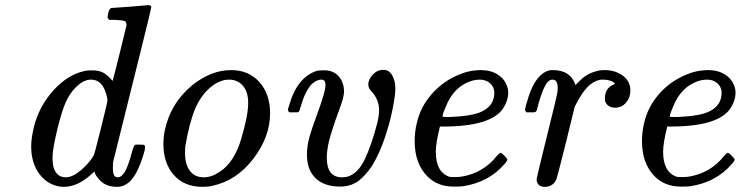

<svg xmlns="http://www.w3.org/2000/svg" viewBox="-20 -714 2874 745"><path d="M413 -683Q414 -683 484 -688L555 -694Q567 -694 567 -686Q567 -678 419 -86Q418 -80 418 -61Q418 -30 431 -27Q444 -23 456 -36Q475 -56 494 -131Q500 -151 504 -152Q507 -153 516 -153H521Q538 -153 540 -151Q545 -147 541 -129Q517 -43 486 -12Q463 11 434 11Q386 11 361 -22Q347 -39 347 -48H346Q345 -47 342 -44.5Q339 -42 337 -40Q282 11 228 11Q210 11 192 5Q151 -9 126 -49Q101 -89 101 -146Q101 -176 111 -219Q131 -301 187 -363Q243 -425 310 -439Q318 -441 337 -441Q366 -441 382.5 -431Q399 -421 417 -400Q419 -405 444.5 -507.5Q470 -610 471 -616Q471 -628 465 -632Q454 -636 425 -637H404Q398 -643 397.5 -645Q397 -647 400 -664Q405 -683 413 -683ZM388 -361Q372 -405 333 -405Q302 -405 271 -372Q249 -349 234.5 -316Q220 -283 203 -215Q184 -135 184 -108V-100Q184 -71 191 -56Q204 -26 235 -26Q248 -26 261 -32Q281 -40 307.5 -66Q334 -92 344 -112Q347 -117 372 -217.5Q397 -318 397 -323Q397 -336 388 -361Z M728 -385Q800 -442 877 -442Q945 -442 986.5 -395.5Q1028 -349 1028 -275Q1028 -183 963 -98Q898 -13 804 7Q788 11 766 11Q695 11 654.5 -35Q614 -81 614 -155Q614 -182 619 -206Q641 -314 728 -385ZM698 -119Q698 -77 716.5 -51.5Q735 -26 771 -26Q801 -26 832 -47Q888 -83 915 -172Q943 -265 943 -315Q943 -361 919 -385Q899 -405 869 -405Q866 -405 861 -404.5Q856 -404 854 -404Q819 -397 788 -367.5Q757 -338 738 -294Q714 -236 699 -146Q698 -138 698 -119Z M1409 -386Q1409 -406 1426.5 -424.5Q1444 -443 1467 -443Q1490 -443 1502 -421.5Q1514 -400 1514 -371Q1514 -333 1495 -253Q1465 -136 1422 -68Q1397 -32 1371 -12Q1340 10 1301 10Q1238 10 1204.5 -22.5Q1171 -55 1171 -114Q1171 -147 1180.5 -181.5Q1190 -216 1221 -300Q1243 -363 1243 -384Q1243 -405 1228 -405Q1207 -405 1188 -386Q1163 -358 1146 -298Q1142 -282 1138 -279Q1137 -278 1119 -278H1103Q1097 -284 1097 -287Q1097 -291 1101 -302Q1132 -414 1209 -439Q1216 -441 1232 -441H1240Q1274 -441 1294.5 -417.5Q1315 -394 1315 -357Q1314 -335 1297 -290Q1267 -209 1257 -168Q1248 -130 1248 -102Q1248 -26 1307 -26Q1315 -26 1327 -28Q1369 -40 1395.5 -96Q1422 -152 1444 -237Q1451 -265 1451 -290Q1450 -328 1422 -359Q1409 -372 1409 -386Z M1687 -223Q1671 -159 1671 -125Q1671 -46 1724 -28Q1728 -27 1743 -27Q1764 -27 1773 -29Q1855 -43 1908 -109Q1918 -121 1922 -121Q1926 -121 1936 -111Q1946 -101 1948 -97Q1951 -92 1937 -77Q1876 -6 1774 9Q1765 10 1740 10Q1678 10 1639 -29Q1589 -79 1589 -166Q1589 -203 1597 -235Q1611 -299 1656 -350Q1701 -401 1765 -426Q1797 -439 1827 -441Q1828 -441 1834 -441.5Q1840 -442 1843 -442H1846Q1885 -442 1912.5 -424Q1940 -406 1949 -375Q1952 -368 1952 -355Q1952 -324 1932 -293Q1884 -223 1700 -223ZM1898 -354Q1898 -376 1882 -390.5Q1866 -405 1842 -405Q1824 -405 1806 -399Q1739 -376 1709 -298Q1697 -271 1697 -261Q1697 -260 1722 -260Q1814 -263 1851 -282Q1898 -305 1898 -354Z M2023 -278Q2017 -284 2017 -289Q2019 -301 2031 -339Q2060 -428 2112 -441Q2116 -442 2125 -442Q2194 -442 2213 -384L2225 -396Q2252 -425 2285 -435Q2303 -442 2326 -442Q2367 -442 2396.5 -420.5Q2426 -399 2426 -362Q2426 -335 2409 -315.5Q2392 -296 2366 -296Q2350 -296 2338.5 -305.5Q2327 -315 2327 -331Q2327 -371 2359 -385Q2366 -388 2366 -390Q2351 -405 2320 -405Q2311 -405 2307 -404Q2259 -395 2218 -315L2210 -300L2176 -161Q2142 -25 2138 -16Q2124 11 2094 11Q2064 11 2062 -18Q2062 -23 2101 -181Q2141 -343 2141 -346Q2144 -360 2144 -372Q2144 -405 2124 -405Q2116 -405 2111 -401Q2088 -386 2063 -287Q2062 -285 2061 -283Q2059 -278 2046 -278Q2042 -278 2040 -278Z M2569 -223Q2553 -159 2553 -125Q2553 -46 2606 -28Q2610 -27 2625 -27Q2646 -27 2655 -29Q2737 -43 2790 -109Q2800 -121 2804 -121Q2808 -121 2818 -111Q2828 -101 2830 -97Q2833 -92 2819 -77Q2758 -6 2656 9Q2647 10 2622 10Q2560 10 2521 -29Q2471 -79 2471 -166Q2471 -203 2479 -235Q2493 -299 2538 -350Q2583 -401 2647 -426Q2679 -439 2709 -441Q2710 -441 2716 -441.5Q2722 -442 2725 -442H2728Q2767 -442 2794.5 -424Q2822 -406 2831 -375Q2834 -368 2834 -355Q2834 -324 2814 -293Q2766 -223 2582 -223ZM2780 -354Q2780 -376 2764 -390.5Q2748 -405 2724 -405Q2706 -405 2688 -399Q2621 -376 2591 -298Q2579 -271 2579 -261Q2579 -260 2604 -260Q2696 -263 2733 -282Q2780 -305 2780 -354Z"/></svg>

Font: KaTeX_Main
Style: Italic
Weight: 400
Version: Version 1.1; ttfautohint (v1.3)